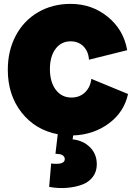

<svg xmlns="http://www.w3.org/2000/svg" viewBox="-20 -682 696 984"><path d="M242.2 155.8Q275.4 160.2 293.7 154.5Q312 148.9 312 133.8Q312 123.5 304.2 116.5Q296.4 109.4 284.2 107.9L264.2 106L275.9 5.9Q160.6 -16.1 90.3 -105.7Q20 -195.3 20 -324.2Q20 -422.4 60.8 -499.3Q101.6 -576.2 175 -619.1Q248.5 -662.1 341.8 -662.1Q451.2 -662.1 532.5 -595.7Q613.8 -529.3 631.8 -424.8L436 -376Q433.1 -418.9 407.5 -444.6Q381.8 -470.2 341.8 -470.2Q293.5 -470.2 264.6 -431.4Q235.8 -392.6 235.8 -328.1Q235.8 -261.7 265.9 -221.9Q295.9 -182.1 346.2 -182.1Q387.7 -182.1 415.3 -208.3Q442.9 -234.4 448.2 -277.8L636.2 -200.2Q616.2 -107.9 538.3 -49.8Q460.4 8.3 355 12.2L352.1 32.2Q406.7 38.1 441.4 72.8Q476.1 107.4 476.1 160.2Q476.1 196.8 456.5 223.4Q437 250 403.6 263.2Q370.1 276.4 325.7 280.5Q281.2 284.7 231.9 275.9Z"/></svg>

Font: Apfel Grotezk Satt
Style: Regular
Weight: 900
Designer: Luigi Gorlero
Foundry: © 2023, Luigi Gorlero & Collletttivo
Version: Version 2.000;Glyphs 3.2 (3217)